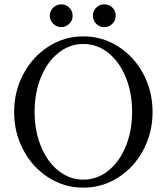

<svg xmlns="http://www.w3.org/2000/svg" viewBox="-20 -842 753 875"><path d="M44.4 -331.5Q44.4 -425.8 86.7 -504.9Q128.9 -584 201.2 -630.1Q273.4 -676.3 359.9 -676.3Q446.3 -676.3 518.8 -630.1Q591.3 -584 633.3 -504.9Q675.3 -425.8 675.3 -331.5Q675.3 -237.3 633.1 -158.2Q590.8 -79.1 518.6 -33Q446.3 13.2 359.9 13.2Q273.4 13.2 200.9 -33Q128.4 -79.1 86.4 -158.2Q44.4 -237.3 44.4 -331.5ZM582 -332.5Q582 -419.4 553 -490.2Q523.9 -561 473.1 -601.3Q422.4 -641.6 359.9 -641.6Q297.4 -641.6 246.6 -601.3Q195.8 -561 166.7 -490.2Q137.7 -419.4 137.7 -332.5Q137.7 -245.6 166.7 -174.8Q195.8 -104 246.6 -63.7Q297.4 -23.4 359.9 -23.4Q422.4 -23.4 473.1 -63.7Q523.9 -104 553 -174.8Q582 -245.6 582 -332.5ZM403.3 -770.5Q403.3 -792 418.5 -807.1Q433.6 -822.3 455.1 -822.3Q477.1 -822.3 492.2 -807.4Q507.3 -792.5 507.3 -770.5Q507.3 -748 491.7 -733.2Q476.1 -718.3 455.1 -718.3Q440.9 -718.3 429.2 -725.3Q417.5 -732.4 410.4 -744.4Q403.3 -756.3 403.3 -770.5ZM207 -770.5Q207 -792 222.4 -807.1Q237.8 -822.3 259.3 -822.3Q280.8 -822.3 295.9 -807.1Q311 -792 311 -770.5Q311 -748.5 295.4 -733.4Q279.8 -718.3 259.3 -718.3Q245.6 -718.3 233.6 -725.3Q221.7 -732.4 214.4 -744.6Q207 -756.8 207 -770.5Z"/></svg>

Font: Junicode Two Beta VF
Style: Regular
Weight: 400
Designer: Peter S. Baker
Foundry: Briery Creek Software
Version: Version 1.031 beta; ttfautohint (v1.8.1.43-b0c9)